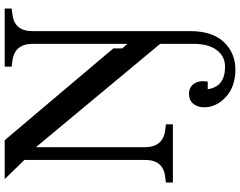

<svg xmlns="http://www.w3.org/2000/svg" viewBox="-120 -620 1000 799"><g transform="rotate(-90 379.5 -220.0)"><path d="M650 72Q650 164 604.5 212Q559 260 490 260Q419 260 376 220.5Q333 181 333 130Q333 103 347.5 85Q362 67 389 67Q417 67 431.5 88.5Q446 110 440 145H408Q414 182 437.5 199.5Q461 217 502 217Q545 217 571 182.5Q597 148 597 86V-53L167 -570V-116Q167 -79 185 -57.5Q203 -36 239 -32L262 -29V0H20V-29L43 -32Q79 -36 96.5 -57Q114 -78 114 -116V-618L34 -700H196L578 -248V-211L597 -189V-584Q597 -621 579 -642.5Q561 -664 525 -668L502 -671V-700H744V-671L721 -668Q685 -664 667.5 -643Q650 -622 650 -584Z"/></g></svg>

Font: Redaction
Style: Regular
Weight: 400
Designer: Jeremy Mickel / Forest Young
Foundry: MCKL
Version: Version 2.001; Redaction